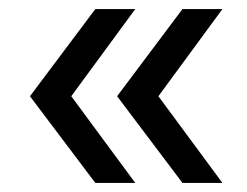

<svg xmlns="http://www.w3.org/2000/svg" viewBox="-20 -477 544 423"><path d="M190 -74 46 -265 190 -457H278L137 -265L278 -74ZM382 -74 238 -265 382 -457H470L329 -265L470 -74Z"/></svg>

Font: Montserrat Z Med
Style: Regular
Weight: 500
Designer: Julieta Ulanovsky
Foundry: Julieta Ulanovsky
Version: Version 8.000